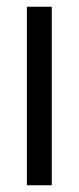

<svg xmlns="http://www.w3.org/2000/svg" viewBox="-20 -551 234 571"><path d="M60 0V-531H134V0Z"/></svg>

Font: Mina
Style: Regular
Weight: 400
Version: Version 1.000